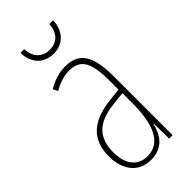

<svg xmlns="http://www.w3.org/2000/svg" viewBox="-231 -766 827 827"><g transform="rotate(-45 183.0 -352.0)"><path d="M283 -714H260C258 -667 231 -634 184 -634C137 -634 109 -665 107 -714H84C86 -645 129 -610 183 -610C242 -610 281 -651 283 -714ZM177 -537C143 -537 104 -525 72 -505L83 -483C120 -505 153 -512 177 -512C244 -512 271 -475 271 -355V-304L210 -297C100 -284 38 -234 38 -129C38 -57 73 10 157 10C233 10 261 -43 273 -93H275L276 0H297V-358C297 -489 261 -537 177 -537ZM209 -274 272 -281V-220C272 -97 241 -12 157 -12C99 -12 64 -54 64 -129C64 -217 110 -263 209 -274Z"/></g></svg>

Font: Noto Sans Sinhala ExtraCondensed Thin
Style: Regular
Weight: 100
Width: 2
Designer: Jelle Bosma - Monotype Design Team
Foundry: Monotype Imaging Inc.
Version: Version 2.006